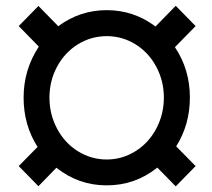

<svg xmlns="http://www.w3.org/2000/svg" viewBox="-20 -638 742 671"><path d="M529.8 -52.2Q452.1 9.8 353 9.8Q254.4 9.8 177.2 -51.8L114.3 12.7L45.4 -57.6L111.3 -124.5Q62.5 -200.7 62.5 -296.9Q62.5 -394.5 115.7 -475.1L45.4 -546.9L114.3 -617.2L183.6 -546.4Q259.3 -602.5 353 -602.5Q447.8 -602.5 523.4 -545.4L594.2 -617.7L663.6 -546.9L591.3 -473.1Q643.6 -395.5 643.6 -296.9Q643.6 -202.6 595.7 -126.5L663.6 -57.6L594.2 13.2ZM152.8 -296.9Q152.8 -238.3 179.7 -188Q206.5 -137.7 252.9 -109.1Q299.3 -80.6 353 -80.6Q406.7 -80.6 453.1 -109.4Q499.5 -138.2 526.1 -188.5Q552.7 -238.8 552.7 -296.9Q552.7 -355 526.1 -404.8Q499.5 -454.6 453.4 -483.2Q407.2 -511.7 353 -511.7Q298.8 -511.7 252.4 -483.2Q206.1 -454.6 179.4 -404.8Q152.8 -355 152.8 -296.9Z"/></svg>

Font: RobotoDraft Medium
Style: Regular
Weight: 500
Version: Version 2.001152; 2014